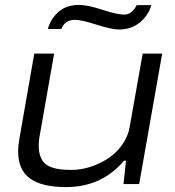

<svg xmlns="http://www.w3.org/2000/svg" viewBox="-20 -742 707 774"><path d="M172.9 -625Q184.1 -666 215.8 -694.1Q247.6 -722.2 298.8 -722.2Q332.5 -722.2 392.8 -702.6Q453.1 -683.1 480 -683.1Q512.2 -683.1 530.8 -721.2H589.8Q579.1 -680.7 544.2 -651.9Q509.3 -623 460 -623Q429.7 -623 369.1 -642.6Q308.6 -662.1 282.2 -662.1Q241.7 -662.1 227.1 -625ZM246.1 12.2Q149.4 12.2 101.3 -22.2Q53.2 -56.6 53.2 -131.8Q53.2 -156.2 59.1 -188L118.2 -525.9H198.2L141.1 -201.2Q136.2 -178.7 136.2 -153.8Q136.2 -129.4 142.8 -111.6Q149.4 -93.8 160.4 -83.5Q171.4 -73.2 189.2 -67.1Q207 -61 225.3 -59.1Q243.7 -57.1 269 -57.1Q306.6 -57.1 345 -69.6Q383.3 -82 416.3 -103.8Q449.2 -125.5 472.9 -158.9Q496.6 -192.4 502.9 -231L555.2 -525.9H633.8L541 0H478L487.8 -94.2H480Q390.1 12.2 246.1 12.2Z"/></svg>

Font: Archivo Expanded Light
Style: Italic
Weight: 300
Width: 7
Italic angle: -10°
Designer: Hector Gatti
Foundry: Omnibus-Type
Version: Version 2.001